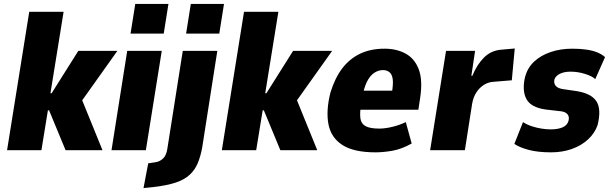

<svg xmlns="http://www.w3.org/2000/svg" viewBox="-20 -765 3107 978"><path d="M16 0 129 -705H304L237 -290H243L379 -506H578L383 -232L387 -283L502 0H314L230 -203H224L191 0Z M645 -594 669 -745H838L814 -594ZM548 0 628 -506H804L723 0Z M928 -594 952 -745H1121L1097 -594ZM711 193 735 67 774 61Q794 58 811 42Q828 26 833 -11L911 -506H1087L1010 -14Q1002 30 988 64.5Q974 99 947 124.5Q920 150 875 165Q830 180 760 188Z M1110 0 1223 -705H1398L1331 -290H1337L1473 -506H1672L1477 -232L1481 -283L1596 0H1408L1324 -203H1318L1285 0Z M1893 11Q1782 11 1724 -26.5Q1666 -64 1653 -132.5Q1640 -201 1663 -293Q1686 -368 1723.5 -417Q1761 -466 1814.5 -491.5Q1868 -517 1939 -517Q2000 -517 2046 -492Q2092 -467 2113 -412Q2134 -357 2120 -265L2111 -206H1794L1809 -303H1989L1975 -286Q1984 -336 1980.5 -361.5Q1977 -387 1963.5 -397.5Q1950 -408 1931 -408Q1907 -408 1885.5 -393.5Q1864 -379 1848.5 -347.5Q1833 -316 1824 -262L1819 -232Q1812 -188 1816 -161Q1820 -134 1843 -122Q1866 -110 1912 -110Q1942 -110 1979 -119Q2016 -128 2047 -143L2077 -34Q2025 -5 1978 3Q1931 11 1893 11Z M2171 0 2252 -506H2400L2381 -379H2386Q2410 -437 2446 -472.5Q2482 -508 2534 -512L2602 -518L2587 -356L2490 -348Q2466 -346 2444.5 -332.5Q2423 -319 2407 -295Q2391 -271 2385 -237L2348 0Z M2787 11Q2720 11 2673 -1.5Q2626 -14 2600 -32L2644 -143Q2664 -130 2688.5 -122Q2713 -114 2738 -110Q2763 -106 2785 -106Q2822 -106 2846 -116.5Q2870 -127 2876 -150Q2881 -170 2871 -182.5Q2861 -195 2839 -198L2761 -207Q2685 -217 2661.5 -260.5Q2638 -304 2655 -375Q2668 -421 2701.5 -452Q2735 -483 2785 -500Q2835 -517 2896 -517Q2937 -517 2969.5 -512Q3002 -507 3025 -497Q3048 -487 3062 -474L3012 -362Q2997 -377 2960 -388.5Q2923 -400 2887 -400Q2853 -400 2831.5 -389Q2810 -378 2804 -360Q2800 -341 2810.5 -328Q2821 -315 2848 -311L2917 -301Q2992 -289 3018 -249Q3044 -209 3024 -128Q3010 -87 2975.5 -55Q2941 -23 2892.5 -6Q2844 11 2787 11Z"/></svg>

Font: Nunito Sans 7pt Condensed Black
Style: Italic
Weight: 900
Width: 3
Italic angle: -9°
Designer: Vernon Adams
Foundry: Vernon Adams
Version: Version 3.101;gftools[0.9.27]